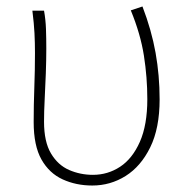

<svg xmlns="http://www.w3.org/2000/svg" viewBox="-20 -560 582 593"><path d="M265 13Q215 13 173.5 -6Q132 -25 108 -67.5Q84 -110 84 -183Q84 -236 86 -289.5Q88 -343 88 -396Q88 -428 86.5 -457.5Q85 -487 80 -527H116Q121 -499 122 -470.5Q123 -442 123 -409Q123 -374 121.5 -333Q120 -292 118 -253.5Q116 -215 116 -184Q116 -122 137.5 -86Q159 -50 193.5 -35Q228 -20 267 -20Q313 -20 351 -45Q389 -70 412 -122Q435 -174 435 -254Q435 -321 424.5 -388Q414 -455 384 -528L420 -540Q448 -467 460.5 -397Q473 -327 473 -253Q473 -164 444 -105Q415 -46 368 -16.5Q321 13 265 13Z"/></svg>

Font: Noto Sans JP
Style: Regular
Weight: 100
Designer: Ryoko NISHIZUKA 西塚涼子 (kana, bopomofo & ideographs); Paul D. Hunt (Latin, Greek & Cyrillic); Sandoll Communications 산돌커뮤니
Foundry: Adobe
Version: Version 2.004;hotconv 1.0.118;makeotfexe 2.5.65603